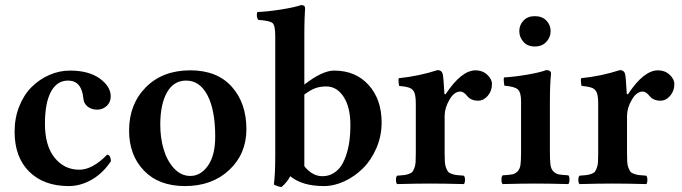

<svg xmlns="http://www.w3.org/2000/svg" viewBox="-20 -718 2669 751"><path d="M414.1 -87.9Q383.3 -41 339.4 -15.6Q295.4 9.8 249 9.8Q150.9 9.8 94 -46.9Q37.1 -103.5 37.1 -203.1Q37.1 -256.3 55.2 -301.8Q73.2 -347.2 103.5 -377.4Q133.8 -407.7 172.9 -424.8Q211.9 -441.9 253.9 -441.9Q327.1 -441.9 370.1 -410.9Q413.1 -379.9 413.1 -340.8Q413.1 -318.4 397.5 -303.7Q381.8 -289.1 359.9 -289.1Q338.4 -289.1 323.2 -300.8Q308.1 -312.5 306.2 -332Q299.8 -402.8 246.1 -402.8Q203.1 -402.8 179.4 -359.4Q155.8 -315.9 155.8 -233.9Q155.8 -147.9 193.6 -101.1Q231.4 -54.2 290 -54.2Q341.8 -54.2 398.9 -112.8Q412.1 -112.8 414.1 -87.9Z M484.9 -207Q484.9 -310.5 550.5 -376.7Q616.2 -442.9 724.6 -442.9Q829.1 -442.9 886.5 -378.9Q943.8 -314.9 943.8 -212.9Q943.8 -116.2 876.7 -53.2Q809.6 9.8 703.6 9.8Q601.1 9.8 543 -50.8Q484.9 -111.3 484.9 -207ZM708 -402.8Q659.2 -402.8 633.1 -356.4Q606.9 -310.1 606.9 -230Q606.9 -178.7 620.1 -134Q633.3 -89.4 660.6 -59.6Q688 -29.8 724.6 -29.8Q765.1 -29.8 793.5 -70.1Q821.8 -110.4 821.8 -184.1Q821.8 -287.1 791.7 -345Q761.7 -402.8 708 -402.8Z M1170.4 -348.1V-67.9Q1201.7 -28.8 1241.2 -28.8Q1265.6 -28.8 1284.9 -40.8Q1304.2 -52.7 1316.2 -72Q1328.1 -91.3 1336.2 -117.9Q1344.2 -144.5 1347.4 -171.6Q1350.6 -198.7 1350.6 -228Q1350.6 -298.8 1324 -339.4Q1297.4 -379.9 1256.3 -379.9Q1233.4 -379.9 1214.6 -373.5Q1195.8 -367.2 1170.4 -348.1ZM1051.3 3.9Q1056.6 -37.1 1056.6 -107.9V-578.1Q1056.6 -618.7 1045.9 -627.9Q1035.2 -637.2 990.2 -640.1Q981.4 -651.9 986.3 -670.9Q1030.3 -672.9 1081.5 -681.2Q1132.8 -689.5 1158.2 -698.2Q1173.3 -698.2 1173.3 -686Q1173.3 -685.1 1173.1 -680.2Q1172.9 -675.3 1172.4 -666.5Q1171.9 -657.7 1171.4 -646.2Q1170.9 -634.8 1170.7 -617.9Q1170.4 -601.1 1170.4 -583V-387.2Q1240.7 -441.9 1286.6 -441.9Q1371.1 -441.9 1421.9 -385.5Q1472.7 -329.1 1472.7 -238.8Q1472.7 -186 1452.4 -138.9Q1432.1 -91.8 1399.9 -59.8Q1367.7 -27.8 1327.4 -9Q1287.1 9.8 1246.6 9.8Q1162.1 9.8 1115.2 -28.8Q1103.5 -5.4 1081.5 13.2Q1069.8 13.2 1051.3 3.9Z M1719.2 -265.1V-120.1Q1719.2 -98.6 1720 -85.2Q1720.7 -71.8 1724.9 -61.5Q1729 -51.3 1732.7 -46.4Q1736.3 -41.5 1746.8 -37.8Q1757.3 -34.2 1766.4 -33.2Q1775.4 -32.2 1794.4 -30.8Q1798.8 -26.4 1798.8 -14.4Q1798.8 -2.4 1794.4 2Q1714.4 0 1663.1 0Q1613.3 0 1533.2 2Q1528.8 -2.4 1528.8 -14.4Q1528.8 -26.4 1533.2 -30.8Q1551.8 -32.2 1560.5 -33.2Q1569.3 -34.2 1579.6 -37.8Q1589.8 -41.5 1593.5 -46.4Q1597.2 -51.3 1601.1 -61.5Q1605 -71.8 1605.7 -85.2Q1606.4 -98.6 1606.4 -120.1V-311Q1606.4 -341.3 1601.3 -354.7Q1596.2 -368.2 1583.5 -373.8Q1570.8 -379.4 1541.5 -381.8Q1540 -386.7 1539.1 -397Q1538.1 -407.2 1539.6 -412.1Q1617.2 -419.9 1691.4 -443.8Q1707.5 -443.8 1711.4 -429.2Q1714.4 -420.9 1718.3 -352.1Q1718.3 -350.1 1720.2 -349.4Q1722.2 -348.6 1724.1 -351.1Q1785.2 -442.9 1840.3 -442.9Q1867.2 -442.9 1885.7 -425.8Q1904.3 -408.7 1904.3 -389.2Q1904.3 -362.3 1887.9 -343.3Q1871.6 -324.2 1850.1 -324.2Q1821.8 -324.2 1807.1 -342.8Q1793.5 -359.9 1780.3 -359.9Q1756.3 -359.9 1737.8 -327.6Q1719.2 -295.4 1719.2 -265.1Z M2130.9 -321.8V-122.1Q2130.9 -89.8 2133.1 -73.5Q2135.3 -57.1 2144.5 -47.6Q2153.8 -38.1 2165.5 -35.9Q2177.2 -33.7 2203.1 -32.2Q2207.5 -27.8 2207.5 -15.4Q2207.5 -2.9 2203.1 2Q2121.1 0 2075.2 0Q2023.9 0 1945.8 2Q1941.4 -2.9 1941.4 -15.4Q1941.4 -27.8 1945.8 -32.2Q1971.7 -33.7 1983.4 -35.9Q1995.1 -38.1 2004.4 -47.6Q2013.7 -57.1 2015.9 -73.5Q2018.1 -89.8 2018.1 -122.1V-321.8Q2018.1 -356.4 2005.9 -367.9Q1993.7 -379.4 1953.1 -382.8Q1951.7 -387.7 1950.7 -398.9Q1949.7 -410.2 1951.2 -415Q1996.6 -418 2045.4 -426.5Q2094.2 -435.1 2116.2 -443.8Q2135.3 -443.8 2135.3 -430.2Q2130.9 -387.2 2130.9 -321.8ZM2071.8 -654.8Q2100.6 -654.8 2117.2 -637.5Q2133.8 -620.1 2133.8 -596.2Q2133.8 -572.3 2116.9 -554.2Q2100.1 -536.1 2071.8 -536.1Q2043.9 -536.1 2027.6 -554.2Q2011.2 -572.3 2011.2 -596.2Q2011.2 -620.1 2027.6 -637.5Q2043.9 -654.8 2071.8 -654.8Z M2432.6 -265.1V-120.1Q2432.6 -98.6 2433.3 -85.2Q2434.1 -71.8 2438.2 -61.5Q2442.4 -51.3 2446 -46.4Q2449.7 -41.5 2460.2 -37.8Q2470.7 -34.2 2479.7 -33.2Q2488.8 -32.2 2507.8 -30.8Q2512.2 -26.4 2512.2 -14.4Q2512.2 -2.4 2507.8 2Q2427.7 0 2376.5 0Q2326.7 0 2246.6 2Q2242.2 -2.4 2242.2 -14.4Q2242.2 -26.4 2246.6 -30.8Q2265.1 -32.2 2273.9 -33.2Q2282.7 -34.2 2293 -37.8Q2303.2 -41.5 2306.9 -46.4Q2310.5 -51.3 2314.5 -61.5Q2318.4 -71.8 2319.1 -85.2Q2319.8 -98.6 2319.8 -120.1V-311Q2319.8 -341.3 2314.7 -354.7Q2309.6 -368.2 2296.9 -373.8Q2284.2 -379.4 2254.9 -381.8Q2253.4 -386.7 2252.4 -397Q2251.5 -407.2 2252.9 -412.1Q2330.6 -419.9 2404.8 -443.8Q2420.9 -443.8 2424.8 -429.2Q2427.7 -420.9 2431.6 -352.1Q2431.6 -350.1 2433.6 -349.4Q2435.5 -348.6 2437.5 -351.1Q2498.5 -442.9 2553.7 -442.9Q2580.6 -442.9 2599.1 -425.8Q2617.7 -408.7 2617.7 -389.2Q2617.7 -362.3 2601.3 -343.3Q2585 -324.2 2563.5 -324.2Q2535.2 -324.2 2520.5 -342.8Q2506.8 -359.9 2493.7 -359.9Q2469.7 -359.9 2451.2 -327.6Q2432.6 -295.4 2432.6 -265.1Z"/></svg>

Font: Common Serif SemiBold
Style: Regular
Weight: 600
Designer: Philipp H. Poll, Khaled Hosny
Foundry: Stefan Peev, Context Ltd.
Version: Version 1.026